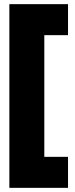

<svg xmlns="http://www.w3.org/2000/svg" viewBox="-20 -807 362 923"><path d="M25 -787H307V-638H193V-53H307V96H25Z"/></svg>

Font: Readiness
Style: Bold
Weight: 700
Designer: Katatrad Team
Foundry: CadsonDemak
Version: Version 1.00;January 16, 2020;FontCreator 12.0.0.2550 64-bit